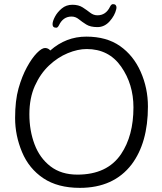

<svg xmlns="http://www.w3.org/2000/svg" viewBox="-20 -890 785 928"><path d="M354 -46Q498 -46 565 -145Q625 -234 625 -371Q625 -483 565.5 -568Q506 -653 399 -653Q356 -653 307.5 -633Q259 -613 217 -573.5Q175 -534 148.5 -475Q122 -416 122 -337.5Q122 -259 147 -192.5Q172 -126 224 -86Q276 -46 354 -46ZM223 -646Q299 -713 397 -713Q495 -713 560 -667.5Q625 -622 660 -543Q695 -464 695 -375Q695 -200 616 -95Q529 18 366 18Q259 18 189.5 -28.5Q120 -75 86.5 -155Q53 -235 53 -319.5Q53 -404 69.5 -462.5Q86 -521 110 -565Q134 -609 158 -633.5Q182 -658 197.5 -658Q213 -658 223 -646ZM542 -846Q535 -815 510 -787Q485 -759 451 -759Q417 -759 397 -771.5Q377 -784 361 -797Q345 -810 326 -810Q285 -810 265 -768Q259 -756 252 -756Q234 -756 234 -773Q234 -787 245.5 -809Q257 -831 278.5 -849Q300 -867 330 -867Q360 -867 380 -854Q400 -841 416 -828.5Q432 -816 451 -816Q492 -816 512 -858Q518 -870 526 -870Q543 -870 543 -853Q543 -849 542 -846Z"/></svg>

Font: LXGW WenKai Lite
Style: Regular
Weight: 400
Designer: LXGW / Fontworks Inc.
Foundry: LXGW / Fontworks Inc.
Version: Version 1.511; March 25, 2025